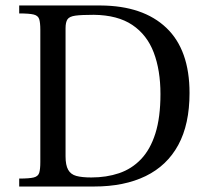

<svg xmlns="http://www.w3.org/2000/svg" viewBox="-20 -680 765 700"><path d="M50 0V-29Q87 -29 103 -33Q119 -37 123 -50Q127 -63 127 -89V-571Q127 -597 123 -610Q119 -623 103 -627Q87 -631 50 -631V-660H347Q502 -659 586.5 -578.5Q671 -498 671 -341Q671 -227 630 -151.5Q589 -76 511 -38Q433 0 323 0ZM313 -33Q368 -33 414 -48.5Q460 -64 494 -99.5Q528 -135 546.5 -193.5Q565 -252 565 -337Q565 -424 540.5 -488.5Q516 -553 462.5 -589Q409 -625 322 -626Q277 -626 255 -623Q233 -620 226 -609.5Q219 -599 219 -577V-110Q219 -78 228.5 -61Q238 -44 258.5 -38.5Q279 -33 313 -33Z"/></svg>

Font: Frank Ruhl Libre
Style: Regular
Weight: 400
Designer: Yanek Iontef
Foundry: Fontef
Version: Version 6.004